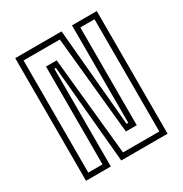

<svg xmlns="http://www.w3.org/2000/svg" viewBox="-164 -824 903 949"><g transform="rotate(-30 288.0 -350.0)"><path d="M55 0V-700H319.5L369.5 -143.5H379V-700H520.5V0H256L205 -558H196.5V0ZM85 -29.5H166V-588H227L283.5 -30H490.5V-670.5H409.5V-112.5H347.5L292 -669.5H85Z"/></g></svg>

Font: Tourney Condensed Light
Style: Regular
Weight: 300
Width: 3
Designer: Tyler Finck
Foundry: Etcetera Type Co
Version: Version 1.010; ttfautohint (v1.8.3)